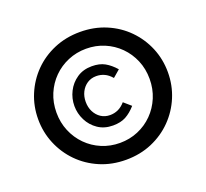

<svg xmlns="http://www.w3.org/2000/svg" viewBox="-126 -884 1128 1050"><g transform="rotate(-20 437.5 -359.0)"><path d="M167 -360.4Q167 -418.5 188 -468.3Q209 -518.1 246.1 -555.2Q283.2 -592.3 332.5 -613Q381.8 -633.8 438 -633.8Q494.6 -633.8 543.7 -613Q592.8 -592.3 629.9 -555.2Q667 -518.1 688 -468.3Q709 -418.5 709 -360.4Q709 -302.2 688 -252.2Q667 -202.1 629.9 -164.8Q592.8 -127.4 543.7 -106.7Q494.6 -85.9 438 -85.9Q381.8 -85.9 332.5 -106.7Q283.2 -127.4 246.1 -164.8Q209 -202.1 188 -252.2Q167 -302.2 167 -360.4ZM60.5 -360.4Q60.5 -284.7 88.6 -217.3Q116.7 -149.9 167.2 -98.4Q217.8 -46.9 286.9 -17.3Q356 12.2 438 12.2Q520 12.2 589.1 -17.3Q658.2 -46.9 708.7 -98.4Q759.3 -149.9 787.4 -217.3Q815.4 -284.7 815.4 -360.4Q815.4 -436 787.4 -503.2Q759.3 -570.3 708.7 -621.6Q658.2 -672.9 589.1 -702.1Q520 -731.4 438 -731.4Q356 -731.4 286.9 -702.1Q217.8 -672.9 167.2 -621.6Q116.7 -570.3 88.6 -503.2Q60.5 -436 60.5 -360.4ZM568.8 -466.8Q540.5 -499 510 -516.1Q479.5 -533.2 434.6 -533.2Q384.3 -533.2 347.7 -508.3Q311 -483.4 291.3 -444.1Q271.5 -404.8 271.5 -360.8Q271.5 -317.4 291.3 -277.8Q311 -238.3 347.7 -213.4Q384.3 -188.5 434.6 -188.5Q479.5 -188.5 510 -205.1Q540.5 -221.7 568.8 -253.9L527.3 -290Q507.8 -267.6 485.8 -257.6Q463.9 -247.6 439 -247.6Q409.2 -247.6 386.2 -262.7Q363.3 -277.8 350.3 -303.5Q337.4 -329.1 337.4 -360.8Q337.4 -392.6 350.3 -418.2Q363.3 -443.8 386.2 -459Q409.2 -474.1 439 -474.1Q463.9 -474.1 485.8 -464.1Q507.8 -454.1 527.3 -431.2Z"/></g></svg>

Font: Estedad-FD-VF Thin
Style: Regular
Weight: 100
Designer: Amin Abedi
Version: Version 5.0